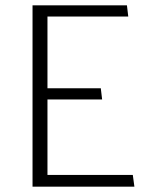

<svg xmlns="http://www.w3.org/2000/svg" viewBox="-20 -700 559 720"><path d="M102 0V-680H456L461 -638H158V-369H358L363 -327H158V-44H478L484 0Z"/></svg>

Font: Palanquin ExtraLight
Style: Regular
Weight: 275
Designer: Pria Ravichandran
Version: Version 1.001